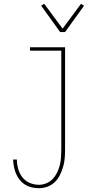

<svg xmlns="http://www.w3.org/2000/svg" viewBox="-20 -769 540 1012"><path d="M185 223Q166 223 147 218.5Q128 214 112 204Q96 194 84 179Q72 164 64.5 146.5Q57 129 53.5 110Q50 91 49 72H69Q69 97 76 121.5Q83 146 98 165.5Q113 185 136.5 195Q160 205 185 205Q205 205 224.5 197Q244 189 258 174Q272 159 281 140.5Q290 122 295 102Q300 82 301.5 61.5Q303 41 303 20V-502H138V-520H323V20Q323 43 321 66Q319 89 312.5 111Q306 133 295.5 154Q285 175 268.5 191Q252 207 230 215Q208 223 185 223ZM297 -600 197 -739 213 -749 310 -618 407 -749 423 -739 323 -600Z"/></svg>

Font: Iosevka Curly Thin
Style: Regular
Weight: 100
Monospace: yes
Designer: Belleve Invis
Foundry: Belleve Invis
Version: Version 22.1.2; ttfautohint (v1.8.4)